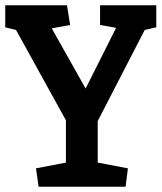

<svg xmlns="http://www.w3.org/2000/svg" viewBox="-21 -711 617 731"><path d="M126 0 116 -70 230 -92V-253L40 -597L-1 -607V-691H234L246 -616L176 -603L305 -374L421 -605L360 -616V-691H574V-607L530 -597L351 -250V-92L466 -70L457 0Z"/></svg>

Font: Kreon Light SemiBold
Style: Regular
Weight: 600
Version: Version 2.002